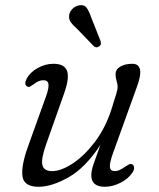

<svg xmlns="http://www.w3.org/2000/svg" viewBox="-20 -707 608 736"><path d="M487 -77Q493.5 -73.5 494 -64.8Q494.5 -56 488 -46Q472 -21.5 441.5 -6.2Q411 9 382 9Q330 9 330 -35Q330 -52.5 338.5 -77.8Q347 -103 365 -151.5Q306.5 -63 242.2 -27Q178 9 128 9Q72 9 66.2 -30.8Q60.5 -70.5 87 -144.5L155.5 -335Q168 -369 165.8 -384.2Q163.5 -399.5 146.5 -399.5Q138 -399.5 129.2 -396.2Q120.5 -393 109 -384Q101 -378.5 95.5 -375.2Q90 -372 83.5 -376Q71 -384 82.5 -406Q96 -430.5 125 -446.5Q154 -462.5 185 -462.5Q226.5 -462.5 236.8 -435.8Q247 -409 226 -349.5L156 -151.5Q136.5 -95.5 142.8 -73.2Q149 -51 180 -51Q213.5 -51 257.8 -79.8Q302 -108.5 342.8 -161.8Q383.5 -215 407 -287Q421.5 -333 426.2 -349Q431 -365 431 -375Q431 -384 427 -396.2Q423 -408.5 423 -422.5Q423 -441 441.2 -451.8Q459.5 -462.5 487.5 -462.5Q512 -462.5 516.8 -440.2Q521.5 -418 503 -369L415 -125Q399.5 -82.5 401.2 -66.8Q403 -51 421 -51Q436.5 -51 459.5 -68Q468 -73.5 474.5 -76.8Q481 -80 487 -77ZM329.5 -640.5 365 -551Q367 -545.5 366.8 -539.8Q366.5 -534 360.5 -529.5Q350.5 -522 340.5 -529L272.5 -599.5Q259 -611 251.2 -622Q243.5 -633 245 -647Q246 -660.5 256.8 -672Q267.5 -683.5 283 -686.5Q303 -690 312.2 -677Q321.5 -664 329.5 -640.5Z"/></svg>

Font: Fraunces 9pt SuperSoft Light
Style: Italic
Weight: 300
Italic angle: -16°
Version: Version 1.000;[b76b70a41]